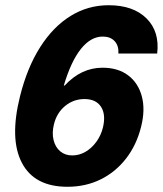

<svg xmlns="http://www.w3.org/2000/svg" viewBox="-20 -705 623 735"><path d="M238.3 10Q111.7 10 63.8 -81.7Q15.8 -173.3 56.7 -336.7Q84.2 -446.7 133.8 -524.6Q183.3 -602.5 250 -643.8Q316.7 -685 395.8 -685Q490 -685 540.8 -634.6Q591.7 -584.2 581.7 -500H433.3Q435 -530 418.8 -547.5Q402.5 -565 373.3 -565Q327.5 -565 289.6 -517.5Q251.7 -470 224.2 -377.5H227.5Q290.8 -445.8 372.5 -445.8Q431.7 -445.8 470.4 -416.7Q509.2 -387.5 522.9 -336.2Q536.7 -285 520 -219.2Q502.5 -149.2 462.1 -97.5Q421.7 -45.8 364.6 -17.9Q307.5 10 238.3 10ZM256.7 -110Q283.3 -110 307.1 -123.8Q330.8 -137.5 348.8 -162.1Q366.7 -186.7 374.2 -217.5Q385.8 -266.7 366.7 -296.2Q347.5 -325.8 303.3 -325.8Q261.7 -325.8 229.6 -299.6Q197.5 -273.3 186.7 -230Q178.3 -196.7 185 -169.2Q191.7 -141.7 210.4 -125.8Q229.2 -110 256.7 -110Z"/></svg>

Font: Funnel Sans Light ExtraBold
Style: Italic
Weight: 800
Italic angle: -14.036°
Version: Version 1.000